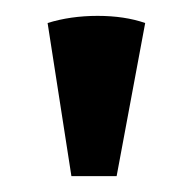

<svg xmlns="http://www.w3.org/2000/svg" viewBox="-20 -754 243 242"><path d="M40 -725 70 -532H127L163 -725Q137 -734 103 -734Q69 -734 40 -725Z"/></svg>

Font: Arima Koshi Bold
Style: Regular
Weight: 700
Designer: Joana Correia and Natanael Gama
Foundry: NDISCOVER
Version: Version 1.019;PS 001.019;hotconv 1.0.88;makeotf.lib2.5.64775